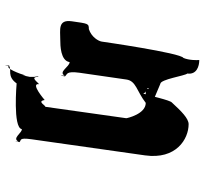

<svg xmlns="http://www.w3.org/2000/svg" viewBox="-44 -531 787 739"><g transform="rotate(90 349.5 -161.5)"><path d="M134 0C155 0 214 -1 219 -36C237 -36 257 9 271 -17C271 -17 269 17 274 -18C266 -28 253 -21 260 -74L286 -254C291 -292 331 -294 376 -329C419 -329 435 -257 435 -254L391 58C387 54 370 92 365 60C365 60 299 117 304 82C297 85 275 121 276 82C276 82 269 120 274 85C278 88 274 140 277 112C277 112 266 167 271 132C265 154 241 219 232 195C232 195 229 232 234 197C248 186 274 206 301 168C301 168 472 183 477 148C491 146 513 188 525 160C525 160 522 192 527 157C520 149 509 161 516 111L578 -326C595 -446 515 -494 458 -494C436 -494 408 -466 375 -430C365 -423 348 -339 343 -331L340 -315C341 -309 345 -324 330 -329C314 -333 321 -346 323 -338C319 -325 318 -327 359 -331C394 -331 380 -326 374 -355L303 -385C285 -385 272 -480 263 -489C268 -525 235 -535 211 -535C212 -525 212 -495 203 -474C184 -465 140 -159 140 -159C138 -147 123 -120 92 -110C70 -110 71 -107 62 -45C54 10 94 0 134 0Z"/></g></svg>

Font: Hussar Przerywany
Style: Obl
Weight: 400
Foundry: Cannot Into Space Fonts
Version: Version 0.982